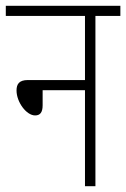

<svg xmlns="http://www.w3.org/2000/svg" viewBox="-20 -642 435 662"><path d="M0 -622V-587H273V-366H76C46 -366 37 -352 37 -330C37 -290 71 -244 101 -244C118 -244 127 -254 127 -279V-331H273V0H309V-587H395V-622Z"/></svg>

Font: Noto Sans ExtraCondensed ExtraLight
Style: Italic
Weight: 200
Width: 2
Italic angle: -12°
Designer: Monotype Design Team
Foundry: Monotype Imaging Inc.
Version: Version 2.013